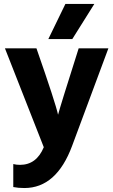

<svg xmlns="http://www.w3.org/2000/svg" viewBox="-20 -751 572 969"><path d="M345 -554H224L310 -731H456ZM103 198Q72 198 47 193V77Q63 81 81 81Q164 81 201 -8L5 -507H164Q261 -229 273 -172Q286 -221 377 -507H527L344 -15Q265 198 103 198Z"/></svg>

Font: Hind Vadodara
Style: Bold
Weight: 700
Designer: Hitesh Malaviya
Foundry: Indian Type Foundry
Version: Version 0.702;PS 1.0;hotconv 1.0.81;makeotf.lib2.5.63406